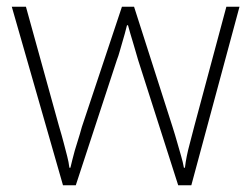

<svg xmlns="http://www.w3.org/2000/svg" viewBox="-20 -549 746 570"><path d="M390 -371Q386 -385 382 -398.5Q378 -412 374.5 -424Q371 -436 367 -449Q363 -462 360 -474H357Q354 -462 350.5 -449Q347 -436 343 -423Q339 -410 335.5 -397Q332 -384 327 -371L205 1H167L15 -529H57L155 -175Q164 -145 169.5 -123.5Q175 -102 179.5 -85Q184 -68 186 -51H189Q192 -63 195 -75.5Q198 -88 202 -102Q206 -116 211.5 -133Q217 -150 223 -172L342 -529H378L492 -173Q500 -148 506 -126.5Q512 -105 517.5 -86.5Q523 -68 526 -51H529Q531 -68 534.5 -85.5Q538 -103 544 -125Q550 -147 557 -175L652 -529H691L548 1H509Z"/></svg>

Font: Noto Sans Cham ExtraLight
Style: Regular
Weight: 250
Version: Version 2.002